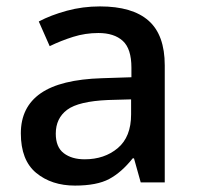

<svg xmlns="http://www.w3.org/2000/svg" viewBox="-20 -569 614 599"><path d="M292 -549Q393 -549 443.5 -504.5Q494 -460 494 -365V0H419L398 -75H394Q359 -31 320.5 -10.5Q282 10 214 10Q141 10 93 -29.5Q45 -69 45 -153Q45 -235 107 -278Q169 -321 298 -325L390 -328V-358Q390 -417 363 -441.5Q336 -466 287 -466Q246 -466 208 -454Q170 -442 135 -425L101 -502Q139 -522 188.5 -535.5Q238 -549 292 -549ZM317 -257Q225 -253 189.5 -226.5Q154 -200 154 -152Q154 -110 179 -91Q204 -72 244 -72Q306 -72 347.5 -107Q389 -142 389 -212V-259Z"/></svg>

Font: Noto Sans Gurmukhi Medium
Style: Regular
Weight: 500
Designer: Jelle Bosma - Monotype Design Team
Foundry: Monotype Imaging Inc.
Version: Version 2.004; ttfautohint (v1.8.4.7-5d5b)